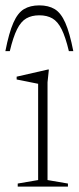

<svg xmlns="http://www.w3.org/2000/svg" viewBox="-38 -695 293 715"><path d="M144 -436 139 -388.5V-24.5L215 -11.5V0H28V-11.5L104 -24.5V-383Q96 -384.5 71.5 -389.5Q47 -394.5 24 -399V-409.5L140 -436ZM108.5 -638Q80 -638 60 -626.5Q40 -615 25.5 -586Q11 -557 -1.5 -504.5H-18Q-4.5 -573.5 11.8 -610.2Q28 -647 51.2 -661Q74.5 -675 108.5 -675Q142.5 -675 165.8 -661Q189 -647 205.2 -610.2Q221.5 -573.5 235 -504.5H218.5Q206 -557 191.5 -586Q177 -615 157 -626.5Q137 -638 108.5 -638Z"/></svg>

Font: Newsreader 16pt ExtraLight
Style: Regular
Weight: 275
Designer: Hugues Gentile
Foundry: Production Type
Version: Version 1.003; ttfautohint (v1.8.3)